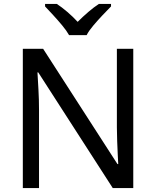

<svg xmlns="http://www.w3.org/2000/svg" viewBox="-20 -964 800 984"><path d="M663 0H558L176 -593H172Q174 -558 177 -506Q180 -454 180 -399V0H97V-714H201L582 -123H586Q585 -139 583.5 -171Q582 -203 580.5 -241Q579 -279 579 -311V-714H663ZM334 -784Q321 -807 299 -833.5Q277 -860 253 -886Q229 -912 211 -931V-944H271Q297 -927 325 -903Q353 -879 378 -852Q405 -879 433 -903Q461 -927 487 -944H549V-931Q530 -912 505.5 -886Q481 -860 458.5 -833.5Q436 -807 424 -784Z"/></svg>

Font: Noto Sans Palmyrene
Style: Regular
Weight: 400
Designer: Monotype Design Team
Foundry: Monotype Imaging Inc.
Version: Version 2.001; ttfautohint (v1.8.4.7-5d5b)